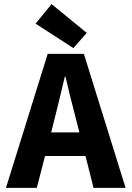

<svg xmlns="http://www.w3.org/2000/svg" viewBox="-20 -914 640 934"><path d="M244 -330 229 -270H366L351 -330Q313 -474 299 -540H295Q264 -408 244 -330ZM9 0 212 -652H388L591 0H435L396 -155H199L159 0ZM337 -680 153 -799 231 -894 402 -754Z"/></svg>

Font: TypoPRO Source Code Pro
Style: Bold
Weight: 700
Monospace: yes
Designer: Paul D. Hunt, Teo Tuominen
Foundry: Adobe Systems Incorporated
Version: Version 2.010;PS 1.0;hotconv 1.0.84;makeotf.lib2.5.63406